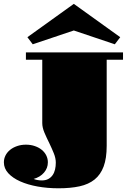

<svg xmlns="http://www.w3.org/2000/svg" viewBox="-32 -966 693 1004"><path d="M111.3 -771.5 354 -945.8 596.7 -771.5 568.4 -734.4 354 -806.6 139.2 -734.4ZM-11.7 -117.2Q-11.7 -136.2 -3.2 -153.1Q5.4 -169.9 20.8 -182.4Q36.1 -194.8 57.4 -202.1Q78.6 -209.5 103.5 -209.5Q128.9 -209.5 150.1 -202.1Q171.4 -194.8 186.5 -182.4Q201.7 -169.9 210 -153.1Q218.3 -136.2 218.3 -117.2Q218.3 -86.9 198.2 -63.5Q178.2 -40 144 -30.3Q153.3 -26.4 164.8 -24.4Q176.3 -22.5 186.5 -22.5Q206.5 -22.5 220.5 -30Q234.4 -37.6 243.2 -50.3Q252 -63 255.9 -79.8Q259.8 -96.7 259.8 -115.7Q259.8 -138.7 249.3 -164.6Q238.8 -190.4 226.1 -216.8Q211.9 -245.1 200.4 -272.2Q189 -299.3 189 -322.3V-653.8H103.5V-691.9H611.3V-653.8H525.9V-203.6Q525.9 -138.2 510 -95.5Q494.1 -52.7 462.6 -27.3Q431.2 -2 384 8.3Q336.9 18.6 273.9 18.6Q216.3 18.6 164.6 9.3Q112.8 0 73.5 -17.6Q34.2 -35.2 11.2 -60.3Q-11.7 -85.4 -11.7 -117.2Z"/></svg>

Font: GravitasOne
Style: Regular
Weight: 400
Designer: Riccardo De Franceschi
Foundry: Sorkin Type Co.
Version: Version 1.001